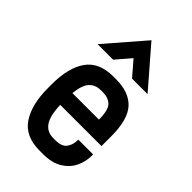

<svg xmlns="http://www.w3.org/2000/svg" viewBox="-232 -859 952 952"><g transform="rotate(45 243.5 -383.5)"><path d="M67.9 -570.8 243.2 -773.4 418.5 -570.8H309.6L243.2 -647.9L176.8 -570.8ZM237.3 5.9Q137.2 5.9 92.5 -60.8Q47.9 -127.4 47.9 -242.2V-270.5Q47.9 -385.3 92.5 -449Q137.2 -512.7 237.3 -512.7H255.9Q347.2 -512.7 393.1 -462.9Q439 -413.1 439 -294.9V-227.1H149.9Q152.3 -152.3 175.3 -119.1Q198.2 -85.9 242.2 -85.9H256.3Q301.3 -85.9 318.1 -108.9Q335 -131.8 335 -165V-168.5H439V-160.2Q439 -117.2 420.4 -79.3Q401.9 -41.5 362.8 -17.8Q323.7 5.9 261.7 5.9ZM242.2 -420.9Q202.1 -420.9 179.7 -395.8Q157.2 -370.6 151.4 -311H337.4Q336.9 -378.9 314.9 -399.9Q293 -420.9 255.4 -420.9Z"/></g></svg>

Font: Kay Pho Du
Style: Bold
Weight: 700
Designer: Victor Gaultney, Khu Oo Reh
Foundry: SIL International
Version: Version 3.000